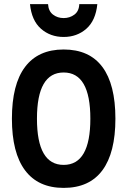

<svg xmlns="http://www.w3.org/2000/svg" viewBox="-20 -903 620 935"><path d="M290 12Q166 12 102 -73.5Q38 -159 38 -325Q38 -492 102 -577Q166 -662 290 -662Q415 -662 478.5 -577Q542 -492 542 -325Q542 -159 478.5 -73.5Q415 12 290 12ZM290 -100Q420 -100 420 -325Q420 -550 290 -550Q160 -550 160 -325Q160 -100 290 -100ZM290 -723Q225 -723 179.5 -763Q134 -803 126 -883H214Q216 -849 238 -832Q260 -815 290 -815Q320 -815 342.5 -832Q365 -849 366 -883H454Q446 -803 400.5 -763Q355 -723 290 -723Z"/></svg>

Font: Sometype Mono
Style: Bold
Weight: 700
Monospace: yes
Designer: Ryoichi Tsunekawa
Foundry: Dharma Type
Version: Version 1.000; ttfautohint (v1.8.3)